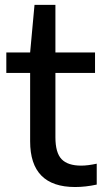

<svg xmlns="http://www.w3.org/2000/svg" viewBox="-20 -760 428 790"><path d="M378 -86.5V-0.5Q331.5 9.5 289 9.5Q104 9.5 104 -178.5V-460H6V-544H104L122 -740H208V-544H371V-460H208V-195Q208 -131.5 233.5 -105Q259 -78.5 314 -78.5Q341 -78.5 378 -86.5Z"/></svg>

Font: Encode Sans Medium
Style: Regular
Weight: 500
Designer: Multiple Designers
Foundry: Impallari Type
Version: Version 2.000